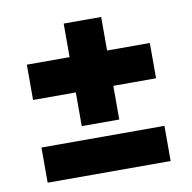

<svg xmlns="http://www.w3.org/2000/svg" viewBox="-64 -622 647 648"><g transform="rotate(-10 259.0 -298.0)"><path d="M48.5 -38V-158.5H470V-38ZM323.5 -206H195V-557.5H323.5ZM48.5 -321.5V-442.5H470V-321.5Z"/></g></svg>

Font: Anek Latin Medium
Style: Bold
Weight: 700
Version: Version 1.003